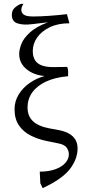

<svg xmlns="http://www.w3.org/2000/svg" viewBox="-20 -741 442 990"><path d="M200 229 188 204 185 144Q231 144 264.5 132Q298 120 316.5 99.5Q335 79 335 55Q335 36 324 20.5Q313 5 284 -1L216 -15Q174 -24 137.5 -42.5Q101 -61 78 -94Q55 -127 55 -178Q55 -219 76.5 -254Q98 -289 133.5 -313.5Q169 -338 210 -349Q153 -354 116 -385Q79 -416 79 -462Q79 -486 90.5 -515Q102 -544 134 -573.5Q166 -603 227 -626L142 -616Q99 -611 70 -620.5Q41 -630 41 -664Q41 -687 55.5 -700.5Q70 -714 88 -721H101Q90 -705 90 -690Q90 -674 103.5 -665Q117 -656 152 -656Q186 -656 235 -659.5Q284 -663 325 -668L338 -621Q279 -621 236.5 -600.5Q194 -580 171.5 -547.5Q149 -515 149 -478Q149 -450 160 -431.5Q171 -413 194.5 -404Q218 -395 254 -395Q269 -395 289.5 -395.5Q310 -396 327 -396Q331 -382 331.5 -372Q332 -362 331 -348Q263 -342 216.5 -320Q170 -298 146 -264Q122 -230 122 -187Q122 -143 149.5 -116.5Q177 -90 235 -79L289 -69Q318 -63 338.5 -50.5Q359 -38 369.5 -19.5Q380 -1 380 24Q380 79 340.5 130.5Q301 182 200 229Z"/></svg>

Font: Ancizar Serif Light
Style: Regular
Weight: 300
Designer: Cesar Puertas, Viviana Monsalve, Julian Moncada, Julian Prieto, Jose Castro, Felipe Aragon, Mariel Hernandez, Sara Alarc
Version: Version 8.100